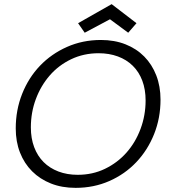

<svg xmlns="http://www.w3.org/2000/svg" viewBox="-20 -900 828 927"><path d="M755 -419Q755 -330 724 -252.5Q693 -175 638 -117Q583 -59 508 -26Q433 7 345 7Q279 7 226 -14Q173 -35 135 -73Q97 -111 76.5 -163.5Q56 -216 56 -280Q56 -369 87 -447Q118 -525 173 -582.5Q228 -640 303.5 -673.5Q379 -707 467 -707Q533 -707 586 -686Q639 -665 676.5 -627Q714 -589 734.5 -536Q755 -483 755 -419ZM129 -285Q129 -232 145 -189.5Q161 -147 190.5 -117.5Q220 -88 262 -72Q304 -56 355 -56Q427 -56 487 -85Q547 -114 590.5 -163Q634 -212 658.5 -277.5Q683 -343 683 -415Q683 -468 667 -510.5Q651 -553 621 -582.5Q591 -612 549 -627.5Q507 -643 456 -643Q384 -643 323.5 -614Q263 -585 220 -535.5Q177 -486 153 -421.5Q129 -357 129 -285ZM639 -788 599 -742 511 -807 389 -742 357 -788 519 -880Z"/></svg>

Font: SVN-Poppins Light
Style: Italic
Weight: 300
Italic angle: -10°
Designer: Ninad Kale (Devanagari), Jonny Pinhorn (Latin)
Foundry: Indian Type Foundry
Version: Version 3.002 2017; ttfautohint (v1.8.3)